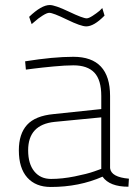

<svg xmlns="http://www.w3.org/2000/svg" viewBox="-20 -735 558 764"><path d="M418 -353V-66Q422 -30 493 -24L491 8Q416 8 388 -32Q295 9 182 9Q122 9 88.5 -28.5Q55 -66 55 -137Q55 -202 87.5 -238Q120 -274 193 -281L383 -301V-353Q383 -417 355.5 -446Q328 -475 272 -475Q240 -475 192.5 -470.5Q145 -466 114 -462L83 -458L80 -491Q192 -509 272 -509Q418 -509 418 -353ZM383 -268 197 -250Q92 -239 92 -137Q92 -83 116.5 -53Q141 -23 183 -23Q227 -23 277 -33Q327 -43 355 -53L383 -63ZM387 -703 396 -673Q354 -630 323 -630Q302 -630 246.5 -657Q191 -684 176 -684Q167 -684 149.5 -673Q132 -662 119 -650L106 -639L96 -668Q145 -715 178 -715Q199 -715 254.5 -688.5Q310 -662 325 -662Q333 -662 348.5 -672Q364 -682 376 -692Z"/></svg>

Font: TitilliumText22L Th
Style: Thin
Weight: 100
Designer: Campivisivi
Foundry: Campivisivi
Version: 1.000